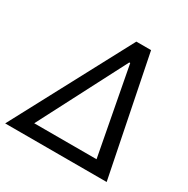

<svg xmlns="http://www.w3.org/2000/svg" viewBox="-197 -876 1005 1024"><g transform="rotate(30 305.5 -364.0)"><path d="M-32.7 0 355 -727.5H445.8L592.3 0ZM101.1 -78.1H484.9L383.8 -612.3H377.9Z"/></g></svg>

Font: Inter Display
Style: Italic
Weight: 400
Italic angle: -9.39999°
Designer: Rasmus Andersson
Foundry: rsms
Version: Version 4.000;git-a52131595